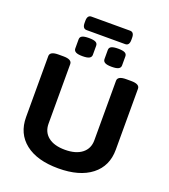

<svg xmlns="http://www.w3.org/2000/svg" viewBox="-177 -1139 1120 1273"><g transform="rotate(20 383.0 -502.5)"><path d="M383 8Q233 8 150 -57.5Q67 -123 67 -239V-669Q67 -702 127 -702H162Q222 -702 222 -669V-249Q222 -190 264 -156.5Q306 -123 383 -123Q459 -123 502 -156.5Q545 -190 545 -249V-669Q545 -702 605 -702H640Q700 -702 700 -669V-239Q700 -123 616 -57.5Q532 8 383 8ZM486 -746Q453 -746 438.5 -754Q424 -762 424 -778V-842Q424 -859 438.5 -866.5Q453 -874 486 -874Q519 -874 533.5 -866.5Q548 -859 548 -842V-778Q548 -762 533.5 -754Q519 -746 486 -746ZM280 -746Q247 -746 232.5 -754Q218 -762 218 -778V-842Q218 -859 232.5 -866.5Q247 -874 280 -874Q313 -874 327.5 -866.5Q342 -859 342 -842V-778Q342 -762 327.5 -754Q313 -746 280 -746ZM247 -918Q218 -918 218 -958V-973Q218 -1013 247 -1013H519Q548 -1013 548 -973V-958Q548 -918 519 -918Z"/></g></svg>

Font: Asap Semi Expanded
Style: Bold
Weight: 700
Width: 6
Designer: Pablo Cosgaya
Foundry: Omnibus-Type
Version: Version 3.001; ttfautohint (v1.8.4.7-5d5b)